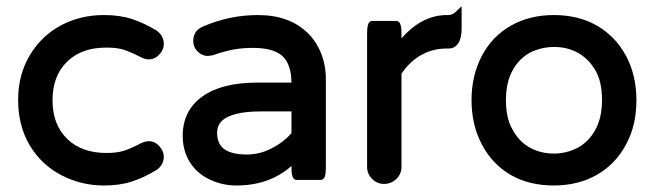

<svg xmlns="http://www.w3.org/2000/svg" viewBox="-20 -565 2062 605"><path d="M74.7 -392.1Q110.8 -452.1 171.9 -484.9Q232.9 -517.6 307.6 -517.6Q357.9 -517.6 396.5 -504.9Q434.6 -492.2 472.7 -469.2Q496.1 -452.6 496.1 -426.8Q496.1 -407.2 480.5 -391.6Q466.8 -377.9 449.2 -377.9Q437 -377.9 423.8 -384.8Q390.1 -401.9 368.7 -408.7Q347.2 -415 318.1 -415Q289.1 -415 266.6 -410.2Q220.7 -399.9 189.9 -369.1Q145.5 -324.7 145.5 -249Q145.5 -172.9 191.2 -127.9Q236.8 -83 315.4 -83Q347.2 -83 368.7 -89.4Q389.2 -95.7 423.8 -113.3Q437.5 -120.1 449.2 -120.1Q467.8 -120.1 481.9 -104.5Q496.1 -89.4 496.1 -71.3Q496.1 -45.4 472.7 -28.8H472.2Q434.6 -5.9 396.2 6.8Q357.9 19.5 307.6 19.5Q236.3 19.5 173.8 -12.7Q109.9 -45.9 73.2 -107.9Q37.1 -169.4 37.1 -250Q37.1 -330.6 74.7 -392.1Z M898.4 -213.9H801.8Q754.9 -213.9 724.1 -206.1Q693.4 -198.2 678.7 -183.6Q664.1 -168.9 664.1 -146.5Q664.1 -117.2 680.2 -100.6Q703.1 -78.1 757.8 -78.1Q797.9 -78.1 835.4 -97.2Q872.1 -115.7 898.4 -145ZM555.7 -136.7Q555.7 -217.3 618.7 -261.7Q679.7 -304.7 790 -304.7H898.4Q897.9 -361.8 870.6 -387.7Q842.3 -414.1 777.3 -414.1Q743.2 -414.1 715.6 -408.9Q688 -403.8 649.4 -390.6L635.3 -388.7H634.8Q616.7 -388.7 602.8 -402.6Q588.9 -416.5 588.9 -435.5Q588.9 -468.8 620.6 -481.9Q704.1 -517.6 793 -517.6Q893.1 -517.6 951.7 -459Q970.7 -439.9 983.4 -415.5Q1006.8 -370.1 1006.8 -315.4V-39.1Q1006.8 -23.9 1005.6 -17.3Q1004.4 -10.7 1003.2 -7.6Q1002 -4.4 1000 -2.7Q998 -1 996.6 0Q993.7 2 990.2 2H915Q909.7 2 905.8 -2Q901.9 -5.9 900.1 -14.9Q898.4 -23.9 898.4 -39.1V-42Q829.1 19.5 724.6 19.5Q680.7 19.5 641.6 1Q595.2 -20.5 572.3 -64.5Q555.7 -97.2 555.7 -136.7Z M1245.1 -443.8Q1309.1 -517.6 1388.7 -517.6H1393.6Q1406.7 -517.6 1419.4 -530.8L1434.6 -545.4V-476.6Q1434.6 -437.5 1418.9 -422.4Q1409.2 -412.1 1393.6 -412.1H1386.7Q1331.1 -412.1 1287.1 -378.4Q1263.7 -360.4 1245.1 -333V-39.1Q1245.1 -14.2 1225.1 2.4Q1210 14.6 1190.4 14.6Q1168.5 14.6 1152.6 -1.2Q1136.7 -17.1 1136.7 -39.1V-458Q1136.7 -473.1 1138.4 -482.2Q1140.1 -491.2 1144 -495.1Q1147.9 -499 1153.3 -499H1228.5Q1233.9 -499 1237.8 -495.1Q1241.7 -491.2 1243.4 -482.2Q1245.1 -473.1 1245.1 -458Z M1574.2 -249.5Q1574.2 -230 1576.7 -212.4Q1581.5 -177.7 1596.7 -153.8Q1616.7 -117.7 1650.4 -99.4Q1684.1 -81.1 1725.6 -81.1Q1763.7 -81.1 1798.8 -98.6Q1834.5 -117.2 1855.5 -155.3Q1877 -193.8 1877 -250Q1877 -309.1 1855 -345.2Q1843.8 -363.3 1831.5 -375.5Q1804.2 -402.8 1765.1 -412.6Q1746.6 -417 1725.6 -417Q1687.5 -417 1652.3 -400.4Q1616.7 -381.8 1595.7 -344.2Q1574.2 -306.2 1574.2 -249.5ZM1860.8 -484.4Q1920.4 -449.7 1953.1 -388.2Q1985.4 -327.1 1985.4 -248.8Q1985.4 -170.4 1953.1 -110.4Q1919.4 -47.4 1860.4 -13.9Q1801.3 19.5 1724.6 19.5Q1647.9 19.5 1589.4 -13.7Q1530.8 -47.9 1498 -110.4Q1465.8 -171.9 1465.8 -249.5Q1465.8 -327.1 1498.3 -388.9Q1530.8 -450.7 1589.8 -484.1Q1648.9 -517.6 1725.6 -517.6Q1802.2 -517.6 1860.8 -484.4Z"/></svg>

Font: YuPearl-SemiBold
Style: SemiBold
Weight: 600
Designer: Max Yao
Foundry: Max-Everyday
Version: Version 1.011; ttfautohint (v1.8.3)